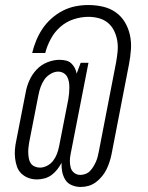

<svg xmlns="http://www.w3.org/2000/svg" viewBox="-20 -702 590 764"><path d="M301 42Q283 42 266 35Q249 28 240 13.5Q231 -1 227.5 -18.5Q224 -36 225 -54Q218 -41 208 -28Q198 -15 185 -5.5Q172 4 156.5 8Q141 12 127 12Q109 12 93 6Q77 0 65 -11.5Q53 -23 47.5 -39Q42 -55 40 -72.5Q38 -90 39.5 -108Q41 -126 45 -144L82 -333Q86 -357 96.5 -381Q107 -405 125 -424.5Q143 -444 168 -454Q193 -464 217 -464Q230 -464 242.5 -461Q255 -458 263.5 -450Q272 -442 277.5 -431.5Q283 -421 285 -409L301 -452H332L261 -89Q258 -75 258 -61Q258 -47 261.5 -34.5Q265 -22 275.5 -14Q286 -6 300 -6Q310 -6 320.5 -10Q331 -14 338.5 -22Q346 -30 351.5 -39Q357 -48 361.5 -58Q366 -68 368.5 -78Q371 -88 373 -98L442 -454Q446 -476 448 -498Q450 -520 446.5 -540.5Q443 -561 434 -579.5Q425 -598 409.5 -611Q394 -624 373.5 -629.5Q353 -635 332 -635Q303 -635 273.5 -625.5Q244 -616 220.5 -595.5Q197 -575 182 -547Q167 -519 160 -491H108Q114 -516 124 -540.5Q134 -565 149 -587.5Q164 -610 185.5 -629Q207 -648 231 -660Q255 -672 280.5 -677Q306 -682 331 -682Q361 -682 389.5 -675.5Q418 -669 440.5 -653Q463 -637 477 -613.5Q491 -590 497 -562.5Q503 -535 501 -505Q499 -475 493 -445L424 -89Q421 -74 416 -58.5Q411 -43 404 -28.5Q397 -14 386 -0.5Q375 13 361.5 23Q348 33 332.5 37.5Q317 42 301 42ZM139 -35Q153 -35 167.5 -42.5Q182 -50 191.5 -62.5Q201 -75 206.5 -89.5Q212 -104 215 -119L252 -308Q254 -320 255 -331.5Q256 -343 256 -354.5Q256 -366 254 -377Q252 -388 247 -397Q242 -406 232.5 -411.5Q223 -417 211 -417Q196 -417 180.5 -407.5Q165 -398 156 -384.5Q147 -371 141.5 -355.5Q136 -340 133 -324L96 -135Q94 -124 93 -113Q92 -102 92.5 -91.5Q93 -81 95 -70.5Q97 -60 102.5 -52Q108 -44 118 -39.5Q128 -35 139 -35Z"/></svg>

Font: Lode Dark
Style: Italic
Weight: 400
Italic angle: -11°
Monospace: yes
Designer: Belleve Invis
Foundry: Belleve Invis
Version: Version 29.2.0; ttfautohint (v1.8.3)